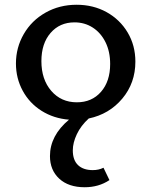

<svg xmlns="http://www.w3.org/2000/svg" viewBox="-20 -497 637 807"><path d="M286 135Q286 176 308 197Q330 218 370 218Q395 218 415 208L440 260Q395 290 336 290Q268 290 229 254Q190 218 190 159Q190 73 270 6Q206 1 155 -31Q104 -63 75.5 -115.5Q47 -168 47 -230Q47 -297 80 -354Q113 -411 171.5 -444Q230 -477 302 -477Q372 -477 428 -446Q484 -415 516.5 -360.5Q549 -306 549 -238Q549 -148 494 -82.5Q439 -17 353 1Q320 31 303 67Q286 103 286 135ZM303 -67Q366 -67 404.5 -111Q443 -155 443 -228Q443 -280 423.5 -319.5Q404 -359 370 -381Q336 -403 293 -403Q231 -403 192.5 -358.5Q154 -314 154 -240Q154 -163 195.5 -115Q237 -67 303 -67Z"/></svg>

Font: Ysabeau SC Semibold
Style: Regular
Weight: 600
Designer: Christian Thalmann (Catharsis Fonts)
Version: Version 0.003